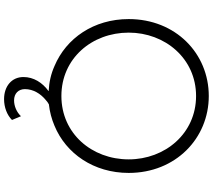

<svg xmlns="http://www.w3.org/2000/svg" viewBox="-70 -726 1022 921"><g transform="rotate(90 440.5 -266.0)"><path d="M456 225C495 225 532 211 556 187L538 144C518 165 489 177 462 177C429 177 408 156 408 125C408 85 430 50 459 26C466 19 474 14 481 10C517 6 551 -3 584 -17C717 -72 810 -205 810 -373C810 -598 644 -757 441 -757C237 -757 72 -598 72 -373C72 -205 164 -73 297 -17C335 0 375 9 417 11C417 12 417 12 417 12C377 41 350 83 350 132C350 189 395 225 456 225ZM441 -50C261 -50 137 -196 137 -373C137 -547 261 -696 441 -696C621 -696 745 -547 745 -373C745 -196 621 -50 441 -50Z"/></g></svg>

Font: Plus Jakarta Sans Light
Style: Regular
Weight: 300
Designer: Gumpita Rahayu
Foundry: Tokotype
Version: Version 2.071;gftools[0.9.30]